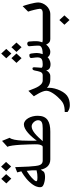

<svg xmlns="http://www.w3.org/2000/svg" viewBox="1096 -2044 1307 3540"><g transform="rotate(-90 1750.0 -273.5)"><path d="M535 -816 448 -907 363 -814 451 -722ZM310 -814 223 -904 139 -811 227 -719ZM560 -140C483 -140 468 -206 460 -276C449 -371 449 -384 439 -648L342 -610L362 -534C342 -523 245 -469 167 -385C77 -288 69 -224 69 -192C69 -160 77 -142 112 -126C173 -98 296 -81 352 -118L393 -176C411 -81 467 0 581 0H700V-140ZM250 -237C180 -237 157 -248 203 -301C255 -361 327 -408 371 -435C380 -350 383 -313 380 -253C328 -241 296 -237 250 -237Z M1226 -487C1128 -487 1009 -364 927 -249C924 -379 917 -682 980 -749L923 -890L813 -790C854 -725 858 -376 860 -289C862 -220 855 -178 829 -144C819 -141 810 -140 802 -140H700V0H1093C1280 0 1386 -58 1386 -234C1386 -355 1323 -487 1226 -487ZM1153 -140H918C1014 -250 1105 -344 1191 -344C1247 -344 1304 -279 1304 -227C1304 -158 1254 -140 1153 -140Z M1585 360C1644 360 1710 345 1758 308C1855 233 1917 42 1899 -61C1953 -15 2001 0 2057 0H2100V-140H2037C1922 -140 1878 -341 1846 -404L1745 -303C1759 -280 1847 -151 1847 -73C1847 11 1746 130 1678 191C1632 232 1583 266 1455 266V317C1499 353 1544 360 1585 360Z M2619 -812 2533 -905 2446 -812 2533 -718ZM2534 -624 2448 -717 2361 -624 2448 -530ZM2650 -530 2736 -624 2650 -717 2563 -624ZM2740 -148C2748 -171 2755 -194 2758 -216C2765 -263 2761 -333 2755 -390C2749 -447 2664 -426 2668 -388C2672 -347 2683 -231 2678 -202C2674 -180 2655 -161 2616 -150C2589 -143 2557 -141 2522 -140C2523 -142 2523 -144 2524 -146C2552 -224 2542 -280 2539 -308C2532 -373 2530 -390 2493 -386C2464 -383 2448 -370 2451 -348C2465 -226 2493 -140 2338 -140C2301 -140 2271 -145 2271 -164C2271 -175 2280 -260 2280 -294C2280 -314 2277 -329 2256 -329C2234 -329 2226 -313 2219 -281C2204 -214 2200 -140 2134 -140H2100V0H2116C2167 0 2199 -31 2223 -76C2230 -23 2269 4 2337 4C2353 4 2413 2 2466 -50C2479 -25 2513 0 2562 0C2617 0 2664 -32 2699 -77C2721 -25 2751 0 2800 0V-140C2786 -140 2756 -140 2740 -148Z M2800 0H3257C3389 0 3475 -124 3475 -222C3475 -296 3426 -461 3407 -510L3306 -409C3325 -361 3357 -230 3358 -196C3360 -155 3324 -140 3286 -140H2800ZM3151 354 3237 260 3151 167 3064 260Z"/></g></svg>

Font: Kawkab Mono
Style: Bold
Weight: 700
Monospace: yes
Designer: Abdullah Arif
Foundry: Abdullah Arif
Version: Version 1.000;PS 000.500;hotconv 1.0.88;makeotf.lib2.5.64775